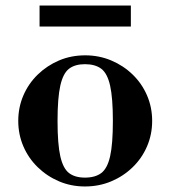

<svg xmlns="http://www.w3.org/2000/svg" viewBox="-20 -662 616 694"><path d="M287 12Q237 12 193.5 -6.5Q150 -25 116.5 -57.5Q83 -90 64.5 -133Q46 -176 46 -225Q46 -274 64.5 -317Q83 -360 116.5 -392.5Q150 -425 193.5 -443.5Q237 -462 288 -462Q338 -462 382 -443.5Q426 -425 459.5 -392.5Q493 -360 511.5 -317Q530 -274 530 -225Q530 -176 511.5 -133Q493 -90 459.5 -57.5Q426 -25 382 -6.5Q338 12 287 12ZM287 -20Q324 -20 346 -36.5Q368 -53 378 -97Q388 -141 388 -225Q388 -308 378 -352.5Q368 -397 346 -413.5Q324 -430 287 -430Q251 -430 229.5 -413.5Q208 -397 198 -352.5Q188 -308 188 -225Q188 -141 198 -97Q208 -53 229.5 -36.5Q251 -20 287 -20ZM123 -566V-642H453V-566Z"/></svg>

Font: Libre Bodoni Medium
Style: Regular
Weight: 500
Designer: Pablo Impallari, Rodrigo Fuenzalida
Foundry: Impallari Type
Version: Version 2.005;gftools[0.9.23]